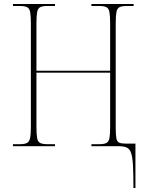

<svg xmlns="http://www.w3.org/2000/svg" viewBox="-20 -734 736 964"><path d="M650 210Q650 137 647.5 94.5Q645 52 637.5 32Q630 12 614.5 6Q599 0 574 0H439V-10H477Q502 -10 514 -16Q526 -22 529.5 -40.5Q533 -59 533 -98V-369H163V-98Q163 -59 166.5 -40.5Q170 -22 182 -16Q194 -10 220 -10H256V0H45V-10H78Q103 -10 115 -16Q127 -22 131 -40.5Q135 -59 135 -98V-615Q135 -654 131.5 -673Q128 -692 116 -698Q104 -704 79 -704H45V-714H256V-704H219Q194 -704 182 -698Q170 -692 166.5 -673Q163 -654 163 -615V-379H533V-615Q533 -654 529.5 -673Q526 -692 514 -698Q502 -704 477 -704H439V-714H651V-704H618Q592 -704 580 -698Q568 -692 564.5 -673Q561 -654 561 -615V-97Q561 -59 564 -41Q567 -23 578 -18Q589 -13 610 -13H660V210Z"/></svg>

Font: Noto Serif Display SemiCondensed Thin
Style: Regular
Weight: 100
Width: 4
Designer: Monotype Design Team
Foundry: Monotype Imaging Inc.
Version: Version 2.009